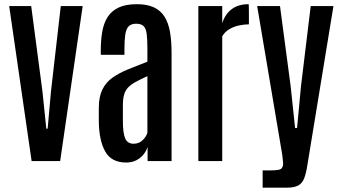

<svg xmlns="http://www.w3.org/2000/svg" viewBox="-20 -761 1611 907"><path d="M129.4 0 23.4 -732.4H127.4L180.7 -327.6L198.7 -153.3H205.1L220.7 -328.1L267.1 -732.4H370.6L264.2 0Z M576.2 6.8Q505.9 6.8 476.6 -46.1Q447.3 -99.1 446.8 -189.9V-251Q446.8 -303.7 463.4 -337.6Q480 -371.6 510.7 -393.6Q541.5 -415.5 583.5 -432.9Q625.5 -450.2 676.3 -469.7V-529.3Q676.3 -572.3 673.3 -598.4Q670.4 -624.5 659.2 -636.7Q647.9 -648.9 623.5 -648.9Q599.6 -648.9 587.6 -636.5Q575.7 -624 571.8 -597.9Q567.9 -571.8 567.9 -530.8V-502H456.1V-523.4Q456.1 -571.8 463.1 -611.8Q470.2 -651.9 488.5 -680.7Q506.8 -709.5 540.3 -725.3Q573.7 -741.2 626.5 -741.2Q675.3 -741.2 707 -726.3Q738.8 -711.4 757.1 -682.4Q775.4 -653.3 783 -610.4Q790.5 -567.4 790.5 -510.7V0H677.2V-67.4Q672.4 -50.3 659.2 -33Q646 -15.6 625 -4.4Q604 6.8 576.2 6.8ZM611.3 -82Q636.7 -82 654.1 -99.1Q671.4 -116.2 676.3 -133.8V-401.4Q642.1 -385.7 619.6 -373.3Q597.2 -360.8 584.2 -346.7Q571.3 -332.5 565.9 -312.7Q560.5 -293 560.5 -263.7V-189.5Q560.5 -132.8 571.3 -107.4Q582 -82 611.3 -82Z M917 0V-732.4H1029.8V-650.9Q1042.5 -693.4 1074 -717.3Q1105.5 -741.2 1154.3 -741.2Q1155.3 -741.2 1155.5 -726.8Q1155.8 -712.4 1155.8 -693.8Q1155.8 -675.3 1155.8 -660.6Q1155.8 -646 1155.8 -646Q1132.8 -646 1108.2 -640.6Q1083.5 -635.3 1062.7 -622.8Q1042 -610.4 1029.8 -589.4V0Z M1220.7 125.5V43.9H1258.3Q1279.8 43.9 1295.2 41.3Q1310.5 38.6 1313.5 28.8Q1318.4 22 1317.1 5.4Q1315.9 -11.2 1313.5 -28.8L1194.8 -732.4H1302.7L1353 -354L1374 -156.2H1383.3L1401.9 -354L1447.8 -732.4H1555.2L1431.6 21.5Q1425.8 58.6 1416.7 81.8Q1407.7 105 1388.9 115.2Q1370.1 125.5 1335.4 125.5Z"/></svg>

Font: Antonio SemiBold
Style: Regular
Weight: 600
Designer: Vernon Adams
Foundry: Vernon Adams
Version: Version 1.002